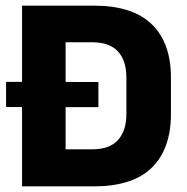

<svg xmlns="http://www.w3.org/2000/svg" viewBox="-20 -659 662 679"><path d="M1.5 -280.5V-369.5L328 -369V-280ZM167.5 0V-131H307Q367 -131 397 -163.5Q427 -196 427 -256.5V-384.5Q427 -445 397 -477.2Q367 -509.5 307 -509.5H167V-639H312.5Q449 -639 516.8 -573.2Q584.5 -507.5 584.5 -384.5V-256Q584.5 -132.5 517 -66.2Q449.5 0 312.5 0ZM58 0V-639H212V0Z"/></svg>

Font: Anek Bangla Medium
Style: Bold
Weight: 700
Version: Version 1.003